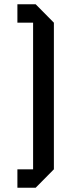

<svg xmlns="http://www.w3.org/2000/svg" viewBox="-20 -798 386 905"><path d="M62 0H136V-691H62V-778H148L234 -691V0L148 87H62Z"/></svg>

Font: Iceberg
Style: Regular
Weight: 400
Designer: Victor Kharyk
Foundry: Cyreal (www.cyreal.org)
Version: Version 1.002